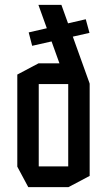

<svg xmlns="http://www.w3.org/2000/svg" viewBox="-20 -768 436 788"><path d="M112 -580 98 -634V-635L332 -689L347 -634V-633ZM347 -425 224 -508 138 -747V-748H232L348 -425ZM96 0 51 -84V-85H260V0ZM51 -85V-462L138 -508H139V-85ZM260 0V-423H348V-46L261 0ZM139 -423V-508H290L348 -424V-423Z"/></svg>

Font: Foldit
Style: Regular
Weight: 400
Version: Version 1.003